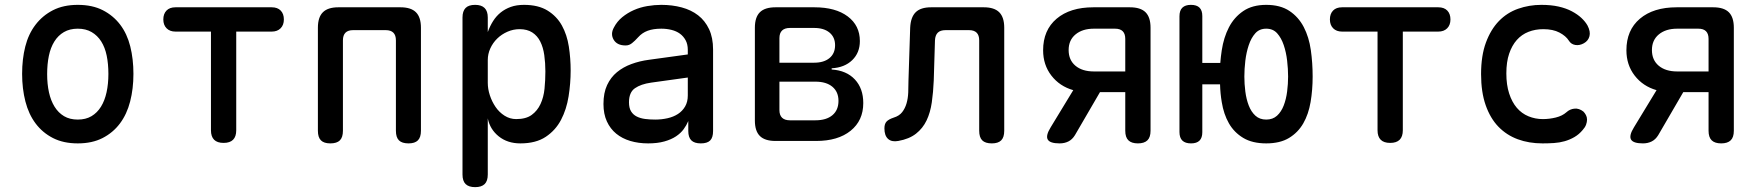

<svg xmlns="http://www.w3.org/2000/svg" viewBox="-20 -580 7240 790"><path d="M300 10Q241 10 198 -12Q155 -34 126.5 -72Q98 -110 84.5 -162.5Q71 -215 71 -276Q71 -337 84 -388.5Q97 -440 126 -478Q155 -516 198 -538Q241 -560 300 -560Q360 -560 403 -538Q446 -516 474.5 -478.5Q503 -441 516 -389Q529 -337 529 -276Q529 -215 515.5 -162.5Q502 -110 473.5 -72Q445 -34 402 -12Q359 10 300 10ZM300 -88Q333 -88 356.5 -102Q380 -116 395.5 -141Q411 -166 418.5 -200.5Q426 -235 426 -276Q426 -317 419 -351Q412 -385 396.5 -409.5Q381 -434 357 -448Q333 -462 300 -462Q267 -462 243 -448Q219 -434 203.5 -409Q188 -384 181 -350Q174 -316 174 -275Q174 -234 181.5 -200Q189 -166 204.5 -141Q220 -116 243.5 -102Q267 -88 300 -88Z M848 -450H702Q679 -450 665.5 -463.5Q652 -477 652 -500Q652 -523 665 -536.5Q678 -550 702 -550H1098Q1122 -550 1135 -536.5Q1148 -523 1148 -500Q1148 -477 1134.5 -463.5Q1121 -450 1098 -450H952V-44Q952 -18 939 -5Q926 8 900 8Q874 8 861 -5Q848 -18 848 -44Z M1339 10Q1313 10 1300.5 -2.5Q1288 -15 1288 -42V-466Q1288 -509 1308.5 -529.5Q1329 -550 1372 -550H1628Q1671 -550 1691.5 -529.5Q1712 -509 1712 -466V-42Q1712 -15 1699.5 -2.5Q1687 10 1661 10Q1634 10 1621.5 -2.5Q1609 -15 1609 -42V-414Q1609 -435 1598.5 -445.5Q1588 -456 1567 -456H1433Q1412 -456 1401.5 -445.5Q1391 -435 1391 -414V-42Q1391 -15 1378.5 -2.5Q1366 10 1339 10Z M1935 -560Q1961 -560 1974 -547Q1987 -534 1987 -508V-448Q1996 -473 2009 -493.5Q2022 -514 2040 -528.5Q2058 -543 2081.5 -551.5Q2105 -560 2136 -560Q2195 -560 2233 -536.5Q2271 -513 2292 -475Q2313 -437 2320.5 -388.5Q2328 -340 2328 -290Q2328 -237 2319.5 -183.5Q2311 -130 2288.5 -87Q2266 -44 2225.5 -17Q2185 10 2121 10Q2068 10 2032 -19Q1996 -48 1987 -93V138Q1987 165 1974 177.5Q1961 190 1935 190Q1909 190 1896 177.5Q1883 165 1883 138V-508Q1883 -534 1895.5 -547Q1908 -560 1935 -560ZM2118 -460Q2092 -460 2068 -449.5Q2044 -439 2026 -421.5Q2008 -404 1997.5 -381Q1987 -358 1987 -333V-239Q1987 -214 1995.5 -188Q2004 -162 2019 -140Q2034 -118 2056 -104Q2078 -90 2104 -90Q2144 -90 2167.5 -107Q2191 -124 2204 -152Q2217 -180 2220.5 -215Q2224 -250 2224 -286Q2224 -321 2219.5 -353Q2215 -385 2203 -409Q2191 -433 2170 -446.5Q2149 -460 2118 -460Z M2810 -356V-375Q2810 -398 2801 -414.5Q2792 -431 2777.5 -441.5Q2763 -452 2743 -457Q2723 -462 2701 -462Q2668 -462 2645 -453.5Q2622 -445 2606 -427Q2599 -419 2592.5 -413Q2586 -407 2580.5 -402.5Q2575 -398 2568.5 -395.5Q2562 -393 2554 -393Q2519 -393 2505 -416.5Q2491 -440 2506 -467Q2519 -492 2540.5 -509.5Q2562 -527 2588 -538.5Q2614 -550 2643.5 -555Q2673 -560 2701 -560Q2746 -560 2785 -549.5Q2824 -539 2852.5 -517Q2881 -495 2897.5 -460Q2914 -425 2914 -376V-41Q2914 -14 2902 -2Q2890 10 2863.5 10Q2837 10 2824.5 -2.5Q2812 -15 2812 -41V-82Q2805 -65 2793 -48.5Q2781 -32 2761.5 -19Q2742 -6 2713.5 2Q2685 10 2647 10Q2607 10 2573.5 0Q2540 -10 2515.5 -30Q2491 -50 2477 -80.5Q2463 -111 2463 -152Q2463 -198 2478 -230Q2493 -262 2518.5 -283Q2544 -304 2578 -316.5Q2612 -329 2650 -334ZM2810 -261 2659 -240Q2617 -234 2592.5 -217Q2568 -200 2568 -159Q2568 -136 2576.5 -122Q2585 -108 2600 -100.5Q2615 -93 2634.5 -90.5Q2654 -88 2676 -88Q2702 -88 2726.5 -93.5Q2751 -99 2769.5 -111Q2788 -123 2799 -142Q2810 -161 2810 -187Z M3171 0Q3127 0 3106.5 -20.5Q3086 -41 3086 -84V-466Q3086 -509 3106.5 -529.5Q3127 -550 3171 -550H3331Q3418 -550 3468 -512.5Q3518 -475 3518 -411Q3518 -363 3486.5 -332.5Q3455 -302 3402 -299V-294Q3463 -290 3497.5 -253Q3532 -216 3532 -156Q3532 -84 3480 -42Q3428 0 3338 0ZM3187 -244V-127Q3187 -106 3198 -95.5Q3209 -85 3230 -85H3335Q3380 -85 3405 -106Q3430 -127 3430 -165Q3430 -202 3405 -223Q3380 -244 3335 -244ZM3230 -465Q3209 -465 3198 -454.5Q3187 -444 3187 -423V-322H3330Q3370 -322 3393 -341Q3416 -360 3416 -394Q3416 -427 3393 -446Q3370 -465 3330 -465Z M3725 -466Q3727 -509 3747.5 -529.5Q3768 -550 3811 -550H4028Q4071 -550 4091.5 -529.5Q4112 -509 4112 -466V-42Q4112 -15 4099.5 -2.5Q4087 10 4061 10Q4034 10 4021.5 -2.5Q4009 -15 4009 -42V-414Q4009 -435 3998.5 -445.5Q3988 -456 3967 -456H3871Q3849 -456 3838.5 -445.5Q3828 -435 3827 -414L3822 -249Q3820 -201 3814 -159Q3808 -117 3792.5 -84.5Q3777 -52 3749 -30Q3721 -8 3676 0Q3649 5 3634 -8.5Q3619 -22 3619 -52Q3619 -70 3627.5 -79.5Q3636 -89 3657 -96Q3680 -103 3692 -118.5Q3704 -134 3710 -154.5Q3716 -175 3717 -199.5Q3718 -224 3718 -249Z M4340 10Q4300 10 4291 -6Q4282 -22 4303 -56L4396 -209Q4340 -225 4306 -269Q4272 -313 4272 -373Q4272 -456 4327.5 -503Q4383 -550 4479 -550H4629Q4673 -550 4693.5 -529.5Q4714 -509 4714 -466V-42Q4714 -15 4701 -2.5Q4688 10 4662 10Q4636 10 4623 -2.5Q4610 -15 4610 -42V-201H4506L4403 -24Q4392 -6 4376 2Q4360 10 4340 10ZM4610 -420Q4610 -441 4599.5 -451.5Q4589 -462 4568 -462H4481Q4434 -462 4405.5 -438.5Q4377 -415 4377 -374Q4377 -333 4405 -309.5Q4433 -286 4481 -286H4610Z M4927 -514V-321H5001Q5003 -347 5007 -373Q5015 -426 5036.5 -467.5Q5058 -509 5095.5 -534.5Q5133 -560 5190 -560Q5248 -560 5285.5 -535Q5323 -510 5344.5 -468.5Q5366 -427 5373.5 -374Q5381 -321 5381 -265Q5381 -210 5372.5 -160Q5364 -110 5342.5 -72.5Q5321 -35 5284 -12.5Q5247 10 5190 10Q5133 10 5095.5 -12.5Q5058 -35 5036.5 -72.5Q5015 -110 5007 -160Q5001 -195 5000 -233H4927V-36Q4927 -13 4915.5 -1.5Q4904 10 4880.5 10Q4857 10 4845 -1.5Q4833 -13 4833 -37V-513Q4833 -537 4845 -548.5Q4857 -560 4880 -560Q4904 -560 4915.5 -548.5Q4927 -537 4927 -514ZM5190 -88Q5217 -88 5234.5 -104Q5252 -120 5262 -146Q5272 -172 5276 -203.5Q5280 -235 5280 -265Q5280 -296 5276 -330.5Q5272 -365 5262 -394.5Q5252 -424 5235 -443Q5218 -462 5190 -462Q5162 -462 5145 -443Q5128 -424 5118 -394Q5108 -364 5104 -330Q5100 -296 5100 -265Q5100 -235 5104 -203.5Q5108 -172 5118 -146Q5128 -120 5145.5 -104Q5163 -88 5190 -88Z M5648 -450H5502Q5479 -450 5465.5 -463.5Q5452 -477 5452 -500Q5452 -523 5465 -536.5Q5478 -550 5502 -550H5898Q5922 -550 5935 -536.5Q5948 -523 5948 -500Q5948 -477 5934.5 -463.5Q5921 -450 5898 -450H5752V-44Q5752 -18 5739 -5Q5726 8 5700 8Q5674 8 5661 -5Q5648 -18 5648 -44Z M6074 -275Q6074 -351 6094 -405Q6114 -459 6147.5 -493.5Q6181 -528 6226.5 -544Q6272 -560 6322 -560Q6362 -560 6393 -553Q6424 -546 6447.5 -533.5Q6471 -521 6487 -506Q6503 -491 6512 -475Q6525 -450 6520 -431Q6515 -412 6497 -402Q6479 -392 6461.5 -395Q6444 -398 6435 -413Q6423 -432 6396.5 -446Q6370 -460 6330 -460Q6297 -460 6269 -449Q6241 -438 6221 -415.5Q6201 -393 6189.5 -359Q6178 -325 6178 -278Q6178 -231 6189.5 -195.5Q6201 -160 6221 -136.5Q6241 -113 6269 -101.5Q6297 -90 6328 -90Q6355 -90 6381.5 -96.5Q6408 -103 6425 -118Q6439 -131 6458 -133Q6477 -135 6495 -121Q6501 -115 6505.5 -106.5Q6510 -98 6510 -88Q6510 -78 6506 -67Q6502 -56 6492 -45Q6477 -27 6458 -16Q6439 -5 6418 1Q6397 7 6374 8.5Q6351 10 6327 10Q6271 10 6225 -7Q6179 -24 6145.5 -58.5Q6112 -93 6093 -147Q6074 -201 6074 -275Z M6740 10Q6700 10 6691 -6Q6682 -22 6703 -56L6796 -209Q6740 -225 6706 -269Q6672 -313 6672 -373Q6672 -456 6727.5 -503Q6783 -550 6879 -550H7029Q7073 -550 7093.5 -529.5Q7114 -509 7114 -466V-42Q7114 -15 7101 -2.5Q7088 10 7062 10Q7036 10 7023 -2.5Q7010 -15 7010 -42V-201H6906L6803 -24Q6792 -6 6776 2Q6760 10 6740 10ZM7010 -420Q7010 -441 6999.5 -451.5Q6989 -462 6968 -462H6881Q6834 -462 6805.5 -438.5Q6777 -415 6777 -374Q6777 -333 6805 -309.5Q6833 -286 6881 -286H7010Z"/></svg>

Font: Maple Mono Normal NL Medium
Style: Regular
Weight: 500
Monospace: yes
Designer: subframe7536
Version: Version 7.000